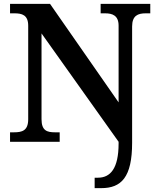

<svg xmlns="http://www.w3.org/2000/svg" viewBox="-20 -734 818 994"><path d="M470 240H504C608 240 664 184 664 5V-597C664 -653 694 -665 734 -665H758V-714H501V-665H524C562 -665 594 -654 594 -601V-204L239 -714H32V-665H55C93 -665 126 -657 126 -601V-117C126 -57 94 -49 52 -49H32V0H289V-49H265C224 -49 195 -57 195 -117V-561L594 0V9C594 139 551 186 487 186H470Z"/></svg>

Font: Noto Serif Ethiopic SemiBold
Style: Regular
Weight: 600
Designer: Monotype Design Team
Foundry: Monotype Imaging Inc.
Version: Version 2.102